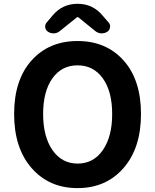

<svg xmlns="http://www.w3.org/2000/svg" viewBox="-20 -968 810 1002"><path d="M715.8 -373Q715.8 -195.3 624.5 -90.8Q533.2 13.7 384.8 13.7Q236.3 13.7 145 -90.8Q53.7 -195.3 53.7 -373Q53.7 -550.8 144.5 -652.3Q235.4 -753.9 384.8 -753.9Q534.2 -753.9 625 -652.3Q715.8 -550.8 715.8 -373ZM253.9 -184.6Q302.7 -114.3 385.3 -114.3Q467.8 -114.3 516.6 -184.6Q565.4 -254.9 565.4 -373Q565.4 -491.2 516.6 -559.1Q467.8 -627 384.8 -627Q301.8 -627 253.4 -559.1Q205.1 -491.2 205.1 -373Q205.1 -254.9 253.9 -184.6ZM215.8 -824.2Q215.8 -827.1 215.8 -830.1Q215.8 -841.8 223.6 -850.6L254.9 -887.7Q305.7 -948.2 384.8 -948.2Q463.9 -948.2 514.6 -887.7L546.9 -850.6Q554.7 -841.8 554.7 -830.1Q554.7 -827.1 553.7 -824.2Q551.8 -809.6 539.1 -801.8Q526.4 -793.9 510.7 -793.9Q509.8 -793.9 507.8 -793.9Q491.2 -794.9 477.5 -805.7L388.7 -877.9Q386.7 -878.9 384.8 -878.9Q382.8 -878.9 381.8 -877.9L292 -805.7Q279.3 -794.9 262.7 -793.9Q260.7 -793.9 258.8 -793.9Q244.1 -793.9 231.4 -801.8Q218.8 -809.6 215.8 -824.2Z"/></svg>

Font: Gen Jyuu GothicX Bold
Style: Bold
Weight: 700
Designer: Ryoko NISHIZUKA (kana &amp; ideographs); Paul D. Hunt (Latin, Greek &amp; Cyrillic); Wenlong ZHANG (bopomofo); Sandoll C
Version: Version 1.058.20140828